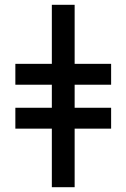

<svg xmlns="http://www.w3.org/2000/svg" viewBox="-20 -780 527 800"><path d="M196 0V-244H44V-331H196V-427H44V-514H196V-760H291V-514H443V-427H291V-331H443V-244H291V0Z"/></svg>

Font: Noto Serif Condensed Black
Style: Regular
Weight: 900
Width: 3
Designer: Monotype Design Team
Foundry: Monotype Imaging Inc.
Version: Version 2.015; ttfautohint (v1.8.4.7-5d5b)